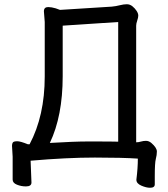

<svg xmlns="http://www.w3.org/2000/svg" viewBox="-20 -741 786 897"><path d="M212.9 -73.2Q327.1 -80.1 392.1 -80.1Q513.2 -80.1 532.2 -79.1V-638.2L272.9 -621.1V-384.8Q272.9 -199.2 212.9 -73.2ZM681.2 136.2Q663.1 136.2 640.1 126.2Q617.2 116.2 617.2 99.1V98.1Q624 43.9 624 0Q552.2 -4.9 423.3 -4.9Q293 -4.9 123 9.8L127 111.8Q127 129.9 101.1 129.9Q79.1 129.9 59.1 121.8Q39.1 113.8 39.1 98.1V-8.8L36.1 -60.1Q36.1 -69.8 40 -75.4Q43.9 -81.1 61 -81.1Q75.2 -81.1 110.4 -66.9H118.2Q189 -200.2 189 -383.8V-638.2L185.1 -688Q185.1 -708 205.1 -708Q220.2 -708 240.2 -702.1L260.3 -694.8L502 -710Q522 -711.9 540 -716.6Q558.1 -721.2 572.3 -721.2Q586.9 -721.2 598.6 -711.7Q610.4 -702.1 618.2 -690.2Q626 -678.2 626 -668Q626 -659.2 621.1 -645Q616.2 -630.9 616.2 -621.1V-76.2Q627 -76.2 638.4 -79.6Q649.9 -83 662.1 -83Q675.3 -83 687 -73.2Q712.9 -50.8 712.9 -33.2Q712.9 -17.1 708 1.5Q703.1 20 703.1 82V120.1Q703.1 136.2 681.2 136.2Z"/></svg>

Font: LXGW WenKai GB Screen
Style: Regular
Weight: 400
Designer: LXGW / Fontworks Inc.
Foundry: LXGW / Fontworks Inc.
Version: Version 1.321;February 19, 2024;FontCreator 14.0.0.2901 64-b